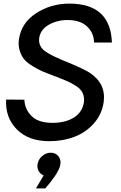

<svg xmlns="http://www.w3.org/2000/svg" viewBox="-20 -780 675 1074"><path d="M255.9 9.8Q139.6 9.8 74.2 -56.2Q8.8 -122.1 14.2 -223.1L116.2 -222.2Q119.1 -168 157 -130.4Q194.8 -92.8 273.9 -92.8Q344.7 -92.8 392.3 -121.8Q439.9 -150.9 449.2 -207Q453.1 -235.8 442.6 -259Q432.1 -282.2 405.5 -299.1Q378.9 -315.9 355 -326.4Q331.1 -336.9 292 -352.1Q283.2 -355 277.8 -356.9Q237.8 -372.1 215.8 -381.6Q193.8 -391.1 162.4 -410.2Q130.9 -429.2 115.5 -448Q100.1 -466.8 90.6 -495.8Q81.1 -524.9 85.9 -560.1Q99.1 -651.9 181.6 -705.8Q264.2 -759.8 368.2 -759.8Q598.1 -759.8 606 -542H505.9Q505.9 -593.8 468 -630.9Q430.2 -668 356.9 -668Q298.8 -668 252 -640.9Q205.1 -613.8 199.2 -565.9Q196.3 -543 205.6 -523.9Q214.8 -504.9 235.8 -491Q256.8 -477.1 280.5 -465.6Q304.2 -454.1 335 -440.9Q343.8 -438 348.1 -436Q450.2 -394 481.9 -373Q573.7 -312 560.1 -210Q550.3 -140.1 504.6 -89.1Q459 -38.1 395 -14.2Q331.1 9.8 255.9 9.8ZM224.1 201.2Q206.1 194.3 196.5 177.2Q187 160.2 189.9 139.2Q193.8 112.3 215.3 93.3Q236.8 74.2 264.2 74.2Q290 74.2 305.9 93Q321.8 111.8 317.9 138.9Q314 166 286.4 206.1Q258.8 246.1 232.9 273.9H181.2Z"/></svg>

Font: Oakes Grotesk
Style: Medium Italic
Weight: 500
Designer: Samuel Oakes
Foundry: Samuel Oakes
Version: Version 1.0 | wf-rip DC20170320